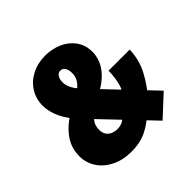

<svg xmlns="http://www.w3.org/2000/svg" viewBox="-184 -923 1117 1117"><g transform="rotate(-45 374.5 -364.5)"><path d="M212 -340Q175 -379 154 -415Q133 -451 124 -483.5Q115 -516 115 -543Q115 -600 143 -644.5Q171 -689 220 -714.5Q269 -740 332 -740Q387 -740 435 -719Q483 -698 512.5 -657.5Q542 -617 542 -560Q542 -527 528.5 -493Q515 -459 484 -426.5Q453 -394 399 -364L309 -457Q329 -472 343 -487Q357 -502 364 -519.5Q371 -537 371 -557Q371 -583 361 -599.5Q351 -616 332 -616Q320 -616 311 -608Q302 -600 297.5 -587.5Q293 -575 293 -559Q293 -540 300 -521.5Q307 -503 320 -485Q333 -467 351 -448L675 -108L547 11ZM293 11Q222 11 169 -15.5Q116 -42 87 -86.5Q58 -131 58 -185Q58 -256 99.5 -311Q141 -366 206 -402L297 -301Q283 -290 271.5 -277.5Q260 -265 254 -249Q248 -233 248 -213Q248 -187 259.5 -170.5Q271 -154 289.5 -147Q308 -140 328 -140Q354 -140 374.5 -152Q395 -164 411 -187L522 -91Q474 -44 420 -16.5Q366 11 293 11ZM473 -233Q506 -272 518 -320Q530 -368 530 -417H704Q702 -335 663.5 -263Q625 -191 572 -135Z"/></g></svg>

Font: Murecho Thin Black
Style: Regular
Weight: 900
Version: Version 1.010